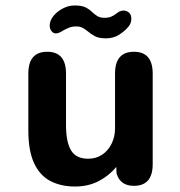

<svg xmlns="http://www.w3.org/2000/svg" viewBox="-20 -670 659 701"><path d="M152.5 -481Q221 -481 221 -401.5V-214.5Q221 -151 239.5 -120.8Q258 -90.5 301.5 -90.5Q331 -90.5 353 -105.2Q375 -120 387.5 -145.5Q400 -171 400 -201.5V-401.5Q400 -481 469 -481Q537.5 -481 537.5 -401.5V-70.5Q537.5 8.5 469 8.5Q418.5 8.5 405.5 -37L404.5 -60.5Q379 -29 340.8 -9Q302.5 11 254 11Q203 11 164.5 -8.8Q126 -28.5 104.8 -73.5Q83.5 -118.5 83.5 -194V-401.5Q83.5 -481 152.5 -481ZM366.5 -530Q341.5 -530 327.2 -537.5Q313 -545 300.5 -555.5Q291 -563.5 281.5 -568.5Q272 -573.5 257.5 -573.5Q243.5 -573.5 231.8 -568.8Q220 -564 210.5 -558.5Q194.5 -548 184 -548Q174.5 -548 168 -556.5Q161.5 -565 161.5 -576.5Q161.5 -601 187 -624Q199 -634.5 216 -642.2Q233 -650 253 -650Q278.5 -650 292.5 -643Q306.5 -636 317 -625.5Q326 -617 335.8 -611Q345.5 -605 362 -605Q376 -605 386 -609.2Q396 -613.5 404 -620Q410 -625 416.8 -628.2Q423.5 -631.5 431.5 -631.5Q442 -631.5 450.8 -624Q459.5 -616.5 459.5 -601.5Q459.5 -584.5 448 -571.5Q436.5 -557.5 415.8 -543.8Q395 -530 366.5 -530Z"/></svg>

Font: Sono Monospace SemiBold
Style: Regular
Weight: 600
Designer: Tyler Finck
Foundry: Tyler Finck
Version: Version 2.112